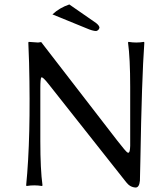

<svg xmlns="http://www.w3.org/2000/svg" viewBox="-20 -837 758 867"><path d="M107.9 -645 109.9 -647.9Q114.7 -647.9 151.9 -645Q151.9 -645 166 -647L508.8 -203.1Q548.8 -151.4 556.2 -147.9Q563.5 -144.5 565.9 -157.2Q567.4 -164.6 567.9 -178.2V-444.8Q567.9 -573.7 558.1 -645L560.1 -647.9Q578.6 -645 595.2 -645Q612.8 -645 629.9 -647.9L631.8 -645Q620.1 -483.9 613.8 -107.4Q612.8 -59.6 611.8 -21Q608.9 9.3 592.8 9.8Q567.4 8.8 549.8 -14.2L201.2 -455.1Q171.9 -492.7 166.5 -487.3Q162.1 -481 162.1 -439V-200.2Q162.1 -71.3 171.9 0L169.9 2.9Q151.4 0 134.8 0Q117.2 0 100.1 2.9L98.1 0Q119.6 -215.3 111.3 -553.7Q109.9 -603.5 107.9 -645ZM293 -816.9 414.1 -732.9Q428.7 -721.2 429.2 -711.9Q426.3 -699.7 414.1 -696.8Q397.9 -697.3 371.1 -709L216.8 -772Q248.5 -801.8 293 -816.9Z"/></svg>

Font: Linux Biolinum O
Style: Regular
Weight: 400
Designer: Philipp H. Poll
Foundry: Philipp H. Poll
Version: Version 1.0.4